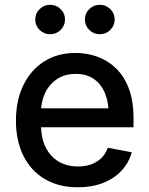

<svg xmlns="http://www.w3.org/2000/svg" viewBox="-20 -775 625 806"><path d="M306.6 11.2Q226.6 11.2 168 -23.4Q109.4 -58.1 78.1 -121.3Q46.9 -184.6 46.9 -269Q46.9 -353 77.9 -417Q108.9 -481 165 -516.8Q221.2 -552.7 297.4 -552.7Q343.8 -552.7 387.2 -537.6Q430.7 -522.5 465.3 -489.7Q500 -457 520.3 -404.8Q540.5 -352.5 540.5 -278.8V-240.7H106.4V-320.3H485.8L436.5 -293.9Q436.5 -344.2 420.9 -382.8Q405.3 -421.4 374.5 -443.1Q343.8 -464.8 297.9 -464.8Q252 -464.8 219.2 -442.9Q186.5 -420.9 169.4 -384.8Q152.3 -348.6 152.3 -305.7V-251.5Q152.3 -195.3 171.9 -156.2Q191.4 -117.2 226.3 -96.7Q261.2 -76.2 307.6 -76.2Q337.9 -76.2 362.5 -85Q387.2 -93.8 405.3 -111.3Q423.3 -128.9 432.6 -154.8L533.2 -135.7Q521 -91.8 490.2 -58.6Q459.5 -25.4 412.8 -7.1Q366.2 11.2 306.6 11.2ZM398.9 -631.3Q373 -631.3 354.7 -649.4Q336.4 -667.5 336.4 -692.9Q336.4 -718.8 354.7 -736.8Q373 -754.9 398.9 -754.9Q424.8 -754.9 443.1 -736.8Q461.4 -718.8 461.4 -692.9Q461.4 -667.5 443.1 -649.4Q424.8 -631.3 398.9 -631.3ZM190.4 -631.3Q164.6 -631.3 146.2 -649.4Q127.9 -667.5 127.9 -692.9Q127.9 -718.8 146.2 -736.8Q164.6 -754.9 190.4 -754.9Q216.3 -754.9 234.6 -736.8Q252.9 -718.8 252.9 -692.9Q252.9 -667.5 234.6 -649.4Q216.3 -631.3 190.4 -631.3Z"/></svg>

Font: Inter V
Style: Weight 500 Optical size 14.0
Weight: 500
Designer: Rasmus Andersson
Foundry: rsms
Version: Version 4.000;git-4fc901f